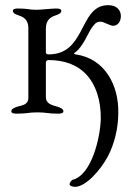

<svg xmlns="http://www.w3.org/2000/svg" viewBox="-20 -438 509 745"><path d="M24 -6C24 2 34 3 47 3C86 3 90 -2 125 -2C161 -2 164 3 206 3C214 3 226 2 226 -6C226 -16 214 -20 203 -24C183 -30 158 -34 158 -62V-196C158 -201 163 -205 168 -205C232 -205 280 -185 312 -152C354 -109 372 -44 371 23C370 88 338 241 261 260C259 261 250 269 250 277C250 284 264 287 271 287C311 287 368 226 399 168C423 122 439 61 439 0C441 -106 388 -211 273 -227C265 -228 267 -232 273 -236C301 -255 324 -314 336 -330C346 -343 352 -354 370 -354C383 -354 406 -338 419 -338C437 -338 449 -354 449 -376C449 -396 435 -418 400 -418C338 -418 319 -363 291 -312C267 -268 237 -227 169 -227C164 -227 158 -228 158 -235V-328C158 -358 175 -372 195 -378C206 -382 218 -386 218 -396C218 -404 206 -405 198 -405C182 -405 136 -400 123 -400C87 -400 92 -405 50 -405C42 -405 30 -404 30 -396C30 -386 42 -382 53 -378C73 -372 90 -359 90 -330V-59C90 -31 67 -30 47 -24C36 -20 24 -16 24 -6Z"/></svg>

Font: EB Garamond
Style: Regular
Weight: 400
Designer: Georg Duffner and Octavio Pardo
Foundry: Georg Duffner
Version: Version 1.000;PS 001.000;hotconv 1.0.88;makeotf.lib2.5.64775